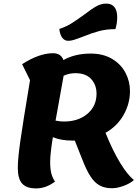

<svg xmlns="http://www.w3.org/2000/svg" viewBox="-20 -1022 779 1068"><path d="M725 -21Q707 -3 670 11Q633 25 604 25Q563 25 535 10Q507 -5 483.5 -40.5Q460 -76 435 -142L396 -240H383Q319 -240 274 -259Q259 -164 259 -122Q259 -83 265.5 -57.5Q272 -32 286 -12Q236 26 181 26Q127 26 103 -1Q79 -28 79 -88Q79 -138 93 -237Q107 -336 147 -576L103 -665Q198 -726 275 -726Q319 -726 333 -688Q397 -724 485 -724Q553 -724 602.5 -695Q652 -666 677.5 -618Q703 -570 703 -515Q703 -446 668 -383.5Q633 -321 567 -283Q606 -186 647.5 -117.5Q689 -49 725 -21ZM517 -501Q517 -549 487.5 -582Q458 -615 398 -615Q367 -615 334 -601L304 -434L289 -351Q314 -346 335 -346Q416 -346 466.5 -389Q517 -432 517 -501ZM310 -861Q347 -873 377.5 -892Q408 -911 449 -941Q489 -972 516 -987Q543 -1002 571 -1002Q601 -1002 616.5 -982.5Q632 -963 632 -926Q632 -893 622 -860Q572 -860 531 -849Q490 -838 441 -818Q407 -805 390.5 -800Q374 -795 359 -795Q339 -795 326 -812.5Q313 -830 310 -861Z"/></svg>

Font: Lemonada SemiBold
Style: Regular
Weight: 600
Designer: Mohamed Gaber (Arabic) Eduardo Tunni (Latin)
Foundry: Kief Type Foundry
Version: Version 3.006